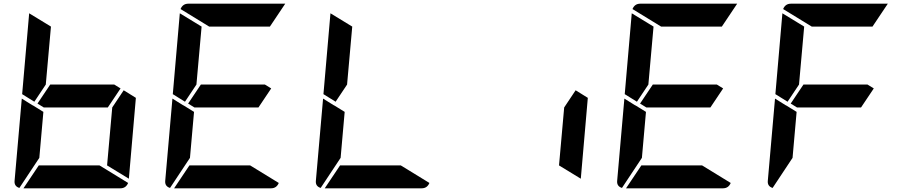

<svg xmlns="http://www.w3.org/2000/svg" viewBox="-20 -1020 4936 1040"><path d="M633 -541 564 -438H217L183 -459L252 -562H599ZM166 -469 100 -510 138 -948 256 -876 228 -562ZM650 -531 716 -490 678 -52 560 -124 588 -438ZM519 -124 674 -29Q662 0 632 0H107L190 -124ZM193 -165 85 -2Q56 -11 59 -41L98 -486L154 -451L160 -448L215 -414Z M1449 -541 1380 -438H1033L999 -459L1068 -562H1415ZM982 -469 916 -510 954 -948 1072 -876 1044 -562ZM1335 -124 1490 -29Q1478 0 1448 0H923L1006 -124ZM1009 -165 901 -2Q872 -11 875 -41L914 -486L970 -451L976 -448L1031 -414ZM1113 -876 958 -971Q970 -1000 1000 -1000H1525L1442 -876Z M1798 -469 1732 -510 1770 -948 1888 -876 1860 -562ZM2151 -124 2306 -29Q2294 0 2264 0H1739L1822 -124ZM1825 -165 1717 -2Q1688 -11 1691 -41L1730 -486L1786 -451L1792 -448L1847 -414Z M3098 -531 3164 -490 3126 -52 3008 -124 3036 -438Z M3897 -541 3828 -438H3481L3447 -459L3516 -562H3863ZM3430 -469 3364 -510 3402 -948 3520 -876 3492 -562ZM3783 -124 3938 -29Q3926 0 3896 0H3371L3454 -124ZM3457 -165 3349 -2Q3320 -11 3323 -41L3362 -486L3418 -451L3424 -448L3479 -414ZM3561 -876 3406 -971Q3418 -1000 3448 -1000H3973L3890 -876Z M4713 -541 4644 -438H4297L4263 -459L4332 -562H4679ZM4246 -469 4180 -510 4218 -948 4336 -876 4308 -562ZM4273 -165 4165 -2Q4136 -11 4139 -41L4178 -486L4234 -451L4240 -448L4295 -414ZM4377 -876 4222 -971Q4234 -1000 4264 -1000H4789L4706 -876Z"/></svg>

Font: DSEG7 Modern
Style: Bold Italic
Weight: 700
Italic angle: -5°
Designer: Keshikan(Twitter:@keshinomi_88pro)
Version: Version 0.46